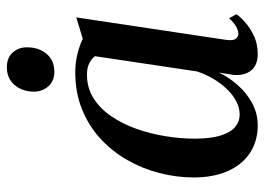

<svg xmlns="http://www.w3.org/2000/svg" viewBox="-128 -652 790 574"><g transform="rotate(-90 267.0 -365.0)"><path d="M435 -85.5Q432 -64 437.5 -55.8Q443 -47.5 453.5 -47.5Q463 -47.5 474.8 -54.2Q486.5 -61 499.5 -75L511.5 -53Q504 -42 487.2 -27Q470.5 -12 446.5 -0.8Q422.5 10.5 392.5 10.5Q359.5 10.5 343.5 -9Q327.5 -28.5 330 -61.5L337 -105.5Q323.5 -76.5 300 -49.8Q276.5 -23 245.8 -6.2Q215 10.5 179 10.5Q132.5 10.5 97.2 -12.5Q62 -35.5 42.8 -78.5Q23.5 -121.5 23.5 -181Q23.5 -232.5 36.8 -283.8Q50 -335 76 -380.2Q102 -425.5 140 -460.2Q178 -495 227.8 -515Q277.5 -535 338 -535Q365.5 -535 391.5 -528.8Q417.5 -522.5 438 -512.5L502 -532ZM386 -476Q378.5 -486.5 364.8 -493.2Q351 -500 331 -500Q291.5 -500 260.5 -480.5Q229.5 -461 206.8 -427.8Q184 -394.5 169 -352.5Q154 -310.5 146.8 -265.2Q139.5 -220 139.5 -177.5Q139.5 -130 148.8 -100.5Q158 -71 174.2 -57.2Q190.5 -43.5 211.5 -43.5Q231.5 -43.5 250.8 -53.5Q270 -63.5 287.2 -81.2Q304.5 -99 318.2 -122Q332 -145 340.5 -171.5ZM339 -597.5Q312 -597.5 296 -615.5Q280 -633.5 280 -659Q280.5 -694 300.2 -716.8Q320 -739.5 352.5 -739.5Q382 -739.5 397.5 -721.5Q413 -703.5 412.5 -679Q412.5 -644 393 -620.8Q373.5 -597.5 339 -597.5Z"/></g></svg>

Font: Merriweather 96pt Medium
Style: Italic
Weight: 500
Italic angle: -7.8°
Version: Version 2.101